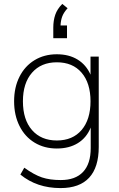

<svg xmlns="http://www.w3.org/2000/svg" viewBox="-20 -773 609 980"><path d="M484 -484V-23Q484 81 435 134Q386 187 289 187Q168 187 84 118L104 83Q154 119 194 132.5Q234 146 290 146Q365 146 404 104.5Q443 63 443 -17V-122Q422 -70 377.5 -42.5Q333 -15 270 -15Q206 -15 156.5 -45Q107 -75 79.5 -130Q52 -185 52 -256Q52 -327 79.5 -381.5Q107 -436 156.5 -466Q206 -496 270 -496Q332 -496 376 -469Q420 -442 442 -392V-484ZM442 -256Q442 -349 396.5 -402Q351 -455 270 -455Q190 -455 143.5 -402Q97 -349 97 -256Q97 -162 143.5 -109Q190 -56 270 -56Q351 -56 396.5 -109.5Q442 -163 442 -256ZM289 -643H322V-578H252V-632Q252 -668 262 -697.5Q272 -727 298 -753L325 -731Q305 -709 297.5 -688.5Q290 -668 289 -643Z"/></svg>

Font: wassup Sans
Style: Light
Weight: 200
Version: Version 2.001